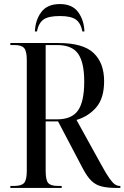

<svg xmlns="http://www.w3.org/2000/svg" viewBox="-20 -926 613 946"><path d="M31 0V-10H52Q86 -10 99 -25Q112 -40 112 -84V-631Q112 -674 99 -689Q86 -704 52 -704H31V-714H269Q389 -714 441 -665Q493 -616 493 -526Q493 -443 455 -398Q417 -353 357 -335L478 -116Q503 -70 519 -47.5Q535 -25 546.5 -17.5Q558 -10 569 -10H573V0H556Q510 0 480.5 -7.5Q451 -15 430.5 -35Q410 -55 390 -92L266 -328H205V-84Q205 -40 217 -25Q229 -10 264 -10H284V0ZM261 -338Q334 -338 364.5 -382Q395 -426 395 -524Q395 -618 365 -661Q335 -704 262 -704H205V-338ZM152 -771Q154 -827 183.5 -866.5Q213 -906 275 -906Q336 -906 365 -866.5Q394 -827 396 -771H386Q378 -812 354 -829.5Q330 -847 275 -847Q218 -847 194 -829.5Q170 -812 162 -771Z"/></svg>

Font: Noto Serif Display Condensed
Style: Regular
Weight: 400
Width: 3
Designer: Monotype Design Team
Foundry: Monotype Imaging Inc.
Version: Version 2.009